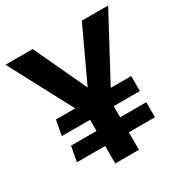

<svg xmlns="http://www.w3.org/2000/svg" viewBox="-162 -814 902 941"><g transform="rotate(-30 288.5 -344.0)"><path d="M187 -332 -2 -688H152L291 -390L430 -688H579L388 -332H504V-247H356V-184H504V-99H356V0H222V-99H62L78 -184H222V-247H62L78 -332Z"/></g></svg>

Font: Techna Sans
Style: Regular
Weight: 400
Designer: Carl Enlund
Version: Version 1.003